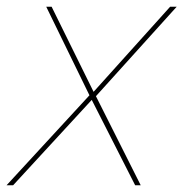

<svg xmlns="http://www.w3.org/2000/svg" viewBox="-32 -551 550 571"><path d="M239 -273 236 -263.5 105.5 -531H121.5L248 -274.5L241 -272L474 -531H493.5L247.5 -258.5L249 -273.5L386.5 0H370L238 -259.5L245.5 -259L7 0H-12.5Z"/></svg>

Font: Epilogue Thin
Style: Italic
Weight: 250
Italic angle: -12°
Designer: Tyler Finck
Foundry: Etcetera Type Co
Version: Version 2.112